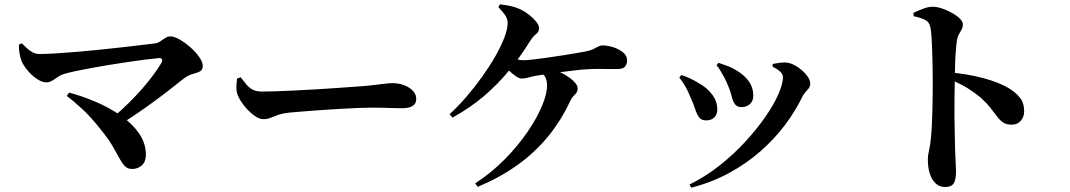

<svg xmlns="http://www.w3.org/2000/svg" viewBox="-20 -821 4990 895"><path d="M68 -612.8 81.5 -619.1Q96.6 -604.5 109.2 -593.1Q121.9 -581.8 135 -575.5Q148.1 -569.3 165.1 -569.3Q196.6 -569.3 240.9 -572.2Q285.3 -575.1 336.7 -579.2Q388.1 -583.4 441.5 -589Q494.9 -594.5 544.4 -600Q593.9 -605.6 634.6 -610.6Q675.2 -615.6 700 -618.3Q715 -620 727 -628.3Q738.9 -636.5 750.2 -643.9Q761.6 -651.3 774.2 -651.3Q791.9 -651.3 817.2 -636.9Q842.5 -622.4 867.3 -600.7Q892 -579 908.5 -555.4Q925.1 -531.9 925.1 -514.4Q925.1 -494.6 912 -488.1Q898.8 -481.5 878.4 -476.2Q857.9 -470.9 835.7 -454Q802.2 -427.2 757.7 -392.8Q713.3 -358.4 659.8 -320.4Q606.4 -282.4 545.7 -244.1L509 -275.9Q546 -307.3 579.7 -340.6Q613.4 -373.9 642.4 -407Q671.5 -440.2 694.5 -471.3Q717.6 -502.4 732.6 -528.3Q738.3 -538.5 734.9 -545Q731.4 -551.6 719.5 -550.1Q691.1 -547.6 653.1 -542.7Q615.1 -537.7 572.4 -531.4Q529.7 -525 486.4 -518Q443.2 -511 402.8 -503.4Q362.4 -495.8 329.2 -488.9Q296 -481.9 274.7 -475Q262.2 -471.1 248.9 -461.7Q235.7 -452.3 222.4 -444.6Q209.2 -437 195.1 -437Q176.2 -437 152.2 -453.1Q128.2 -469.1 108.7 -492.5Q89.3 -515.8 80.4 -536.8Q74.9 -550.6 71.4 -569.9Q67.8 -589.1 68 -612.8ZM302 -389.3Q362.9 -373.4 426.1 -346.4Q489.3 -319.5 542.4 -282.7Q595.5 -245.9 627.8 -199.8Q660 -153.6 660 -99.4Q660 -67.5 641.5 -50.4Q622.9 -33.3 595.7 -33.3Q575.5 -33.3 562.6 -46.1Q549.8 -58.8 537 -82.8Q524.3 -106.8 504.8 -140.1Q485.3 -173.4 451.2 -215.3Q406.4 -272.8 365.3 -311Q324.2 -349.3 291.4 -373.7Z M1102 -460.6Q1116.8 -440.9 1129.6 -425.9Q1142.4 -410.9 1159.3 -402.5Q1176.2 -394.1 1202.2 -394.1Q1229 -394.1 1269.7 -395.6Q1310.3 -397.1 1357.9 -399.4Q1405.5 -401.6 1454.2 -404.6Q1502.9 -407.6 1546.8 -410.6Q1590.6 -413.6 1623.5 -416.1Q1656.5 -418.6 1671.6 -419.4Q1721.6 -423.8 1755.7 -428.7Q1789.9 -433.5 1808.2 -433.5Q1838.5 -433.5 1863.9 -423.8Q1889.3 -414.1 1904.8 -397.6Q1920.3 -381.1 1920.3 -359.1Q1920.3 -337.5 1903 -326.9Q1885.7 -316.4 1853.9 -316.4Q1824.6 -316.4 1793.1 -317.8Q1761.7 -319.2 1708.5 -319.2Q1685.7 -319.2 1648.3 -317.7Q1610.9 -316.2 1565.7 -313.5Q1520.6 -310.9 1476 -307.8Q1431.5 -304.6 1393.3 -301.6Q1355.1 -298.6 1332.4 -296.4Q1296.4 -292.6 1276.1 -285.3Q1255.7 -278.1 1241 -271.8Q1226.2 -265.5 1207.4 -265.5Q1187.6 -265.5 1163.3 -283.7Q1138.9 -301.9 1118.1 -328.2Q1097.3 -354.6 1087.6 -378.8Q1081.2 -396.2 1081.9 -416.6Q1082.7 -436.9 1085.1 -455Z M2075.6 -288.5Q2114.9 -324.4 2153.9 -369.7Q2192.9 -415 2227.7 -463.6Q2262.5 -512.3 2289.2 -559.1Q2315.8 -605.9 2331.1 -646.1Q2346.4 -686.3 2346.4 -713.4Q2346.4 -731.2 2336.6 -747Q2326.8 -762.7 2303 -788L2310.4 -800.8Q2340.3 -797.6 2365.5 -791.5Q2390.7 -785.4 2411.4 -774.5Q2429.5 -765.6 2448.2 -750.6Q2466.9 -735.6 2479.8 -719.6Q2492.7 -703.6 2492.7 -689.4Q2492.7 -672.2 2479.1 -662.2Q2465.5 -652.2 2452 -631.2Q2407.6 -559.4 2354.7 -494.4Q2301.8 -429.4 2236.7 -373.8Q2171.7 -318.2 2089.5 -272.9ZM2344.5 -559.3Q2360 -551.9 2381.4 -546.1Q2402.8 -540.3 2420.7 -540.3Q2435.1 -540.3 2463 -543.4Q2490.8 -546.5 2525.9 -551.5Q2560.9 -556.5 2596.5 -562Q2632 -567.5 2661.2 -572.5Q2690.4 -577.5 2705.9 -580.3Q2729.8 -584.7 2744.3 -591.5Q2758.9 -598.3 2768.5 -603.9Q2778.2 -609.4 2787.9 -609.4Q2811.6 -609.4 2838.5 -600.9Q2865.3 -592.3 2884.3 -576.9Q2903.3 -561.4 2903.3 -539.3Q2903.3 -523.2 2894 -511.1Q2884.8 -499.1 2857.1 -499.1Q2838.3 -499.1 2814 -499.4Q2789.8 -499.8 2764 -499.8Q2738.3 -499.8 2713.1 -497.8Q2690.4 -496.8 2658.5 -492.9Q2626.7 -489.1 2592.6 -484.6Q2558.5 -480.1 2528.1 -475.7Q2497.7 -471.3 2477.1 -467.6Q2458.1 -464.1 2442.6 -459.5Q2427.2 -454.9 2413.2 -454.9Q2399.8 -454.9 2382.8 -466.8Q2365.8 -478.7 2350.6 -494.3Q2335.4 -509.9 2325.4 -521.8ZM2206.8 50.1 2194.9 33.7Q2271.2 -15.7 2332.9 -78.5Q2394.6 -141.2 2438.8 -205.9Q2483.1 -270.6 2506.6 -327.4Q2530.1 -384.1 2530.1 -420.8Q2530.1 -443.6 2522.8 -459.5Q2515.5 -475.4 2499.9 -485.4L2519 -508.3Q2560.8 -499.6 2595.7 -482.1Q2630.7 -464.5 2651.8 -444.7Q2673 -424.9 2673 -409.3Q2673 -391.8 2659.1 -379.1Q2645.3 -366.4 2637.4 -348.9Q2595.1 -258.1 2533.9 -183.8Q2472.8 -109.5 2391.6 -51.4Q2310.4 6.7 2206.8 50.1Z M3319.8 -516.8 3329.2 -528.2Q3352.6 -520.3 3372.5 -513Q3392.5 -505.7 3412.6 -493Q3448.4 -472.3 3469.8 -443Q3491.3 -413.7 3491.3 -374.2Q3491.3 -348.8 3474.8 -335.2Q3458.4 -321.6 3438.6 -321.6Q3415.6 -321.6 3405.9 -335.1Q3396.1 -348.6 3390.7 -372.1Q3385.3 -395.6 3372.5 -424.9Q3367 -439.4 3357.5 -457.1Q3348.1 -474.8 3338.3 -491.5Q3328.6 -508.1 3319.8 -516.8ZM3202.6 53.8 3194 39.2Q3267.2 3.2 3332.7 -48.3Q3398.2 -99.8 3452.6 -158.8Q3506.9 -217.7 3546.8 -275.1Q3586.8 -332.5 3608.2 -381.5Q3629.7 -430.5 3629.7 -461.2Q3629.7 -475.1 3616.4 -487.4Q3603.1 -499.7 3580.6 -511L3582.2 -522.8Q3593.6 -525.5 3609.8 -527.7Q3625.9 -529.9 3638.6 -529.8Q3657.9 -529.7 3678.6 -519.7Q3699.4 -509.6 3717.3 -494.1Q3735.3 -478.7 3746.2 -461.9Q3757 -445.1 3757 -430Q3757 -415.4 3742.7 -400.7Q3728.4 -386.1 3719.6 -369.1Q3687.8 -303 3639.1 -238.3Q3590.4 -173.5 3525.3 -116.3Q3460.3 -59.1 3379.4 -15Q3298.6 29 3202.6 53.8ZM3146.5 -459.9 3156.1 -471.2Q3178.7 -464.3 3199.5 -454.1Q3220.3 -444 3233.3 -435.8Q3276.1 -412.5 3299.9 -380.2Q3323.7 -348 3323.7 -310.7Q3323.7 -288.9 3310.5 -274.4Q3297.4 -259.8 3271.1 -259.8Q3249.3 -259.8 3238.5 -274.5Q3227.7 -289.1 3220.4 -312.8Q3213 -336.4 3200.2 -363.9Q3187.7 -395.6 3174.2 -418.9Q3160.7 -442.2 3146.5 -459.9Z M4238 -761.2Q4259.6 -771.2 4283.3 -780.4Q4307 -789.5 4328.7 -789.5Q4347.3 -789.5 4371.1 -781.5Q4394.9 -773.4 4417.4 -761Q4439.8 -748.7 4454 -734.5Q4468.3 -720.4 4468.3 -708.1Q4468.3 -693.5 4462.5 -683.4Q4456.6 -673.3 4450.3 -662.1Q4444 -651 4440.5 -632.1Q4437.5 -609.9 4435.3 -581.1Q4433.1 -552.4 4432.2 -519.3Q4431.3 -486.2 4430.6 -451.5Q4429.9 -410.8 4429.4 -367Q4428.9 -323.2 4429.2 -279.3Q4429.6 -235.4 4430.6 -195.1Q4431.5 -154.9 4432.2 -121.1Q4433.7 -82.8 4435.1 -57.6Q4436.4 -32.5 4436.4 -22.1Q4436.4 16.9 4425.6 33.8Q4414.7 50.8 4385.4 50.8Q4359.6 50.8 4341.6 34.1Q4323.6 17.4 4314.3 -11.4Q4305.1 -40.2 4305.1 -77Q4305.1 -97.1 4310.1 -117.5Q4315.1 -138 4318.8 -170.9Q4321.8 -198.9 4323.7 -235.7Q4325.6 -272.4 4326.4 -311.1Q4327.3 -349.7 4327.6 -383.8Q4328 -417.8 4328 -440.1Q4328 -471.5 4327.3 -508.4Q4326.6 -545.3 4325.5 -581.2Q4324.4 -617.1 4322.4 -646.9Q4320.4 -676.7 4317 -693.5Q4312.3 -718.7 4291 -729Q4269.6 -739.3 4239 -745.5ZM4408.3 -483.1Q4490.5 -476.5 4563.5 -456.9Q4636.5 -437.3 4681.4 -410.3Q4714.3 -390.7 4734.2 -366Q4754.1 -341.2 4754.1 -301.1Q4754.1 -276.8 4738.7 -258.3Q4723.4 -239.9 4695.6 -239.9Q4671.8 -239.9 4657 -249.5Q4642.2 -259.1 4629 -276.4Q4615.9 -293.6 4598 -316.8Q4580.1 -340 4551.4 -366.1Q4524.8 -388.5 4491.4 -409.3Q4458 -430.1 4408.3 -451.3Z"/></svg>

Font: Noto Serif SC
Style: Regular
Weight: 200
Designer: Ryoko NISHIZUKA 西塚涼子 (kana & ideographs); Frank Grießhammer (Latin, Greek & Cyrillic); Wenlong ZHANG 张文龙 (bopomofo); San
Foundry: Adobe
Version: Version 2.001;hotconv 1.1.0;makeotfexe 2.6.0